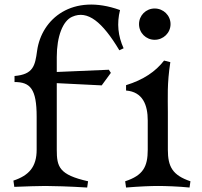

<svg xmlns="http://www.w3.org/2000/svg" viewBox="-20 -832 902 859"><path d="M40 -24 44 4C95 2 151 0 183 0C215 0 291 2 370 7L374 -21C244 -50 234 -86 234 -162V-460L435 -450L476 -506L467 -520L234 -510V-577C234 -669 261 -739 303 -757C372 -788 438 -734 514 -607L533 -616C508 -671 502 -727 517 -787C304 -864 166 -748 146 -605C137 -538 129 -499 45 -492V-465C115 -465 144 -435 144 -310V-162C144 -86 110 -47 40 -24ZM672 -654C711 -654 743 -685 743 -724C743 -763 711 -794 672 -794C633 -794 602 -763 602 -724C602 -685 633 -654 672 -654ZM540 -21 544 7C605 2 655 0 687 0C719 0 779 2 828 7L832 -21C752 -48 731 -86 731 -162V-330C731 -396 727 -456 742 -554L714 -561C676 -512 622 -475 544 -451V-427C619 -421 641 -362 641 -293V-162C641 -86 620 -47 540 -21Z"/></svg>

Font: Basteleur Moonlight
Style: Regular
Weight: 300
Designer: Keussel
Foundry: Keussel Studio
Version: Version 1.300;Glyphs 3.2 (3192)